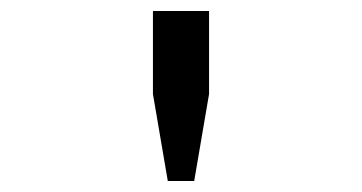

<svg xmlns="http://www.w3.org/2000/svg" viewBox="-20 -719 658 349"><path d="M258 -548V-699H360V-548L333 -390H285Z"/></svg>

Font: Fragment Mono
Style: Regular
Weight: 400
Monospace: yes
Designer: Wei Huang based on Nimbus Sans by URW Studio, based on Helvetica by Max Miedinger.
Foundry: Wei Huang
Version: Version 1.021; ttfautohint (v1.8.4.7-5d5b)